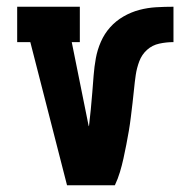

<svg xmlns="http://www.w3.org/2000/svg" viewBox="-20 -550 540 570"><path d="M179 0 70 -425H31V-530H217V-425H193L243 -177Q244 -176 244 -175.5Q244 -175 244 -174Q247 -199 249.5 -224.5Q252 -250 254 -275.5Q256 -301 258 -326.5Q260 -352 264.5 -377Q269 -402 279.5 -426Q290 -450 307 -469Q324 -488 346.5 -501Q369 -514 393.5 -520.5Q418 -527 443.5 -528.5Q469 -530 495 -530V-425Q474 -425 453 -420.5Q432 -416 416.5 -402Q401 -388 393.5 -368Q386 -348 383 -327.5Q380 -307 378 -286Q376 -265 373.5 -244.5Q371 -224 368.5 -203Q366 -182 362.5 -161.5Q359 -141 355 -120.5Q351 -100 346.5 -79.5Q342 -59 336 -39Q330 -19 321 0Z"/></svg>

Font: Iosevka Slab Extrabold
Style: Regular
Weight: 800
Monospace: yes
Designer: Belleve Invis
Foundry: Belleve Invis
Version: Version 11.1.1; ttfautohint (v1.8.3)